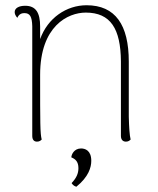

<svg xmlns="http://www.w3.org/2000/svg" viewBox="-20 -532 602 732"><path d="M471 -87V-297C471 -437 420 -512 310 -512C234 -512 162 -464 133 -383V-431C133 -483 117 -510 76 -510C52 -510 36 -501 36 -486C36 -479 39 -472 46 -464C53 -480 65 -482 73 -482C94 -482 102 -469 103 -432V-14C103 0 109 8 121 8C130 8 135 4 139 0C133 -24 133 -59 133 -247C133 -433 239 -484 307 -484C402 -484 440 -422 441 -298V-14C441 0 448 8 460 8C469 8 474 4 478 0C474 -16 472 -47 471 -87ZM289 34C262 34 252 58 252 68C267 74 279 84 279 109C279 130 271 147 253 166C256 171 261 177 271 180C318 142 328 106 328 81C328 41 304 34 289 34Z"/></svg>

Font: Arima Koshi Thin
Style: Regular
Weight: 250
Designer: Joana Correia and Natanael Gama
Foundry: NDISCOVER
Version: Version 1.019;PS 001.019;hotconv 1.0.88;makeotf.lib2.5.64775